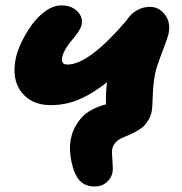

<svg xmlns="http://www.w3.org/2000/svg" viewBox="-20 -489 669 705"><path d="M166 -103Q96.7 -103 59.3 -149.9Q22 -196.8 38.1 -275.9Q43.5 -301.3 58.8 -333.7Q74.2 -366.2 95.9 -396.7Q117.7 -427.2 147 -448.2Q176.3 -469.2 205.1 -469.2Q241.7 -469.2 263.4 -448Q285.2 -426.8 279.8 -398.9Q277.3 -386.7 266.8 -371.1Q256.3 -355.5 244.9 -342.5Q233.4 -329.6 222.4 -311.8Q211.4 -293.9 208 -277.8Q203.1 -252 228 -252Q306.2 -252 444.8 -414.1Q460 -438.5 482.9 -451.2Q505.9 -463.9 529.8 -463.9Q564 -463.9 585.7 -435.1Q607.4 -406.2 599.1 -366.2Q596.2 -351.1 575 -296.1Q553.7 -241.2 549.8 -219.2Q542.5 -184.6 541 -138.9Q539.6 -93.3 537.1 -80.1Q533.7 -63.5 525.6 -49.6Q517.6 -35.6 509.3 -27.1Q501 -18.6 485.4 -9.5Q469.7 -0.5 460.2 3.7Q450.7 7.8 431.2 16.1Q397.9 30.3 392.1 58.1Q390.1 67.9 392.8 100.1Q395.5 132.3 393.1 144Q389.2 164.6 371.6 180.2Q354 195.8 327.1 195.8Q305.2 195.8 288.8 186.8Q272.5 177.7 262.7 160.9Q252.9 144 247.6 125.7Q242.2 107.4 238.8 84Q227.5 -1 282.2 -60.1Q310.5 -89.8 369.1 -106Q367.7 -148.4 373 -187Q320.8 -145.5 271.5 -124.3Q222.2 -103 166 -103Z"/></svg>

Font: Shantell Sans Irregular Bouncy
Style: Italic
Weight: 800
Italic angle: -11.31°
Designer: Stephen Nixon, Anya Danilova, Shantell Martin
Foundry: Arrow Type
Version: Version 1.006;[9816181b4]